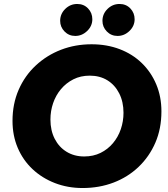

<svg xmlns="http://www.w3.org/2000/svg" viewBox="-20 -935 847 967"><path d="M396 12Q321 12 256.5 -13Q192 -38 144 -83Q96 -128 69.5 -190Q43 -252 43 -326Q43 -412 74 -483Q105 -554 160.5 -605.5Q216 -657 287.5 -684.5Q359 -712 441 -712Q518 -712 582.5 -687.5Q647 -663 694 -617.5Q741 -572 767 -510Q793 -448 793 -374Q793 -287 762.5 -216.5Q732 -146 678 -94.5Q624 -43 552 -15.5Q480 12 396 12ZM404 -147Q450 -147 486.5 -165Q523 -183 549 -214Q575 -245 588.5 -284.5Q602 -324 602 -367Q602 -422 580.5 -464.5Q559 -507 521 -530.5Q483 -554 432 -554Q386 -554 349.5 -535.5Q313 -517 287 -486Q261 -455 247.5 -415.5Q234 -376 234 -333Q234 -278 255.5 -236Q277 -194 315.5 -170.5Q354 -147 404 -147ZM572 -754Q540 -754 518 -776.5Q496 -799 496 -830Q496 -865 521.5 -890Q547 -915 582 -915Q615 -915 636.5 -892.5Q658 -870 658 -838Q658 -804 632 -779Q606 -754 572 -754ZM359 -754Q327 -754 305 -776.5Q283 -799 283 -830Q283 -865 308.5 -890Q334 -915 369 -915Q402 -915 423.5 -892.5Q445 -870 445 -838Q445 -804 419 -779Q393 -754 359 -754Z"/></svg>

Font: MuseoModerno ExtraBold
Style: Italic
Weight: 800
Italic angle: -9°
Designer: Pablo Cosgaya, Héctor Gatti, Marcela Romero, and the Authors of The MuseoModerno Project.
Foundry: Omnibus-Type Team
Version: Version 1.003